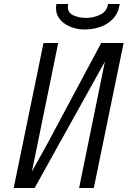

<svg xmlns="http://www.w3.org/2000/svg" viewBox="-20 -940 640 960"><path d="M375.5 0 504.5 -632 153 0H48.5L197.5 -725H271L139.5 -82L216.5 -221L486 -725H598L449 0ZM260 -899Q260 -910 262 -920H320.5Q319 -912.5 319 -906.5Q319 -875.5 347.5 -863Q376 -850.5 409.5 -850.5Q449 -850.5 482 -867Q515 -883.5 520 -920H578.5Q571.5 -873 543.5 -844.5Q515.5 -816 478 -804.2Q440.5 -792.5 401.5 -792.5Q369 -792.5 336.2 -804.5Q303.5 -816.5 281.8 -840.8Q260 -865 260 -899Z"/></svg>

Font: JuliaMono Light
Style: Italic
Weight: 300
Italic angle: -9°
Monospace: yes
Designer: cormullion
Foundry: corm
Version: Version 0.054; ttfautohint (v1.8.4)